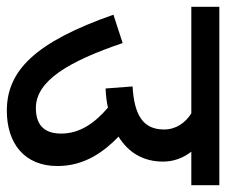

<svg xmlns="http://www.w3.org/2000/svg" viewBox="-70 -592 662 562"><g transform="rotate(90 261.0 -311.0)"><path d="M0 -622V-540H312C340 -522 359 -495 359 -460C359 -398 316 -373 233 -368L239 -289C259 -290 278 -292 295 -296C342 -256 371 -212 371 -159C371 -105 341 -85 296 -85C217 -85 160 -180 106 -339L23 -312C104 -81 188 0 304 0C400 0 466 -52 466 -148C466 -229 423 -285 380 -327C427 -356 453 -400 453 -457C453 -489 442 -517 424 -540H522V-622Z"/></g></svg>

Font: Noto Sans SemiCondensed Medium
Style: Regular
Weight: 500
Width: 4
Designer: Monotype Design Team
Foundry: Monotype Imaging Inc.
Version: Version 2.013